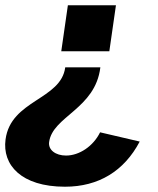

<svg xmlns="http://www.w3.org/2000/svg" viewBox="-22 -536 600 727"><path d="M210 -342H392L417 -516H235ZM507 0 357 -35C331 18 278 53 228 53C189 53 160 32 164 2C177 -96 339 -123 358 -281H225C209 -158 19 -158 -1 -8C-14 88 58 171 224 171C351 171 448 112 507 0Z"/></svg>

Font: United Sans ExtraBold
Style: Italic
Weight: 800
Italic angle: -8°
Designer: Pablo Impallari, Rodrigo Fuenzalida (Modified by Dan O. Williams)
Version: Version 1.000;PS 001.000;hotconv 1.0.88;makeotf.lib2.5.64775